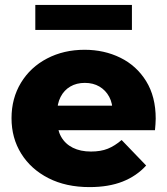

<svg xmlns="http://www.w3.org/2000/svg" viewBox="-20 -754 682 783"><path d="M345 9Q249 9 177.5 -27.5Q106 -64 66.5 -127.5Q27 -191 27 -272Q27 -353 65.5 -416.5Q104 -480 172 -515.5Q240 -551 325 -551Q405 -551 471 -518.5Q537 -486 576 -423Q615 -360 615 -270Q615 -260 614 -247Q613 -234 612 -223H183V-323H511L439 -295Q440 -332 425.5 -359Q411 -386 385.5 -401Q360 -416 326 -416Q292 -416 266.5 -401Q241 -386 227 -358.5Q213 -331 213 -294V-265Q213 -225 229.5 -196Q246 -167 277 -151.5Q308 -136 351 -136Q391 -136 419.5 -147.5Q448 -159 476 -183L576 -79Q537 -36 480 -13.5Q423 9 345 9ZM124 -632V-734H518V-632Z"/></svg>

Font: MOST Montserrat ExtraBold
Style: Regular
Weight: 800
Designer: Julieta Ulanovsky
Foundry: Julieta Ulanovsky
Version: Version 8.000;March 11, 2024;FontCreator 15.0.0.2926 64-bit